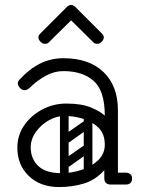

<svg xmlns="http://www.w3.org/2000/svg" viewBox="-20 -745 573 775"><path d="M403 -24Q403 -29 406 -34Q409 -39 413 -43Q415 -45 420.5 -46.5Q426 -48 437 -48H488Q500 -48 507 -41Q513 -36 513 -24Q513 -13 507 -7Q500 0 488 0H437Q416 0 412 -7Q405 -11 403 -24ZM218 10Q143 10 96.5 -34.5Q50 -79 50 -149Q50 -198 77 -238Q104 -278 149.5 -302.5Q195 -327 248 -327Q309 -327 347.5 -311Q386 -295 403 -278Q403 -379 358 -418.5Q313 -458 236 -458Q199 -458 165.5 -439.5Q132 -421 110 -400Q99 -389 92.5 -385Q86 -381 80 -381Q67 -381 58 -393Q52 -401 52 -409Q52 -417 60 -425Q99 -467 142 -488.5Q185 -510 236 -510Q340 -510 398 -454Q456 -398 456 -300V-26Q456 0 428 0Q401 0 401 -26V-58Q365 -18 318 -4Q271 10 218 10ZM228 -46Q268 -46 308.5 -59Q349 -72 376 -98Q403 -124 403 -161Q403 -204 378 -229Q353 -254 315.5 -265.5Q278 -277 241 -277Q208 -277 176.5 -259Q145 -241 124.5 -212Q104 -183 104 -150Q104 -104 134.5 -75Q165 -46 228 -46ZM235 -78Q225 -93 239 -102L316 -156Q331 -166 340 -152Q351 -137 337 -128L260 -73Q254 -69 247 -70Q240 -71 235 -78ZM235 -176Q225 -191 239 -200L316 -254Q331 -264 340 -250Q351 -235 337 -226L260 -171Q254 -167 247 -168Q240 -169 235 -176ZM335 -17Q318 -17 318 -34V-287Q318 -304 335 -304Q353 -304 353 -288V-35Q353 -17 335 -17ZM239 -17Q222 -17 222 -34V-287Q222 -304 239 -304Q257 -304 257 -288V-35Q257 -17 239 -17ZM177 -574Q171 -568 162 -568Q152 -568 144 -576Q135 -585 135 -594Q135 -602 142 -609L249 -716Q258 -725 267 -725Q276 -725 285 -716L392 -609Q399 -602 399 -594Q399 -585 390 -576Q382 -568 372 -568Q363 -568 357 -574L267 -663Z"/></svg>

Font: Agu Display Uzo
Style: Regular
Weight: 400
Designer: Oluwaseun Badejo
Version: Version 1.103